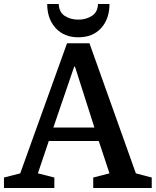

<svg xmlns="http://www.w3.org/2000/svg" viewBox="-31 -948 785 968"><path d="M521 -74 467 -237H215L160 -74L243 -53V0H-11V-53L71 -74L307 -730H420L654 -74L734 -53V0H439V-53ZM343 -612 238 -305H445L347 -612ZM521 -928H463Q462 -887 432.5 -868Q403 -849 364 -849Q325 -849 296 -867.5Q267 -886 265 -928H207Q207 -853 249.5 -806.5Q292 -760 364 -760Q437 -760 479 -806.5Q521 -853 521 -928Z"/></svg>

Font: Domine SemiBold
Style: Regular
Weight: 600
Designer: Pablo Impallari, Rodrigo Fuenzalida, Brenda Gallo
Foundry: Pablo Impallari, Rodrigo Fuenzalida, Brenda Gallo
Version: Version 2.000